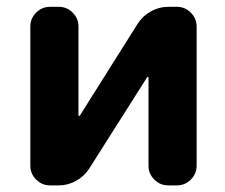

<svg xmlns="http://www.w3.org/2000/svg" viewBox="-20 -566 662 565"><path d="M417 -337.9Q417 -338.9 415.5 -339.4Q414.1 -339.8 413.1 -338.9L242.2 -69.3Q227.5 -46.9 203.6 -33.7Q179.7 -20.5 153.3 -20.5H127Q103.5 -20.5 86.4 -37.6Q69.3 -54.7 69.3 -78.1V-488.3Q69.3 -511.7 86.4 -528.8Q103.5 -545.9 127 -545.9H153.3Q176.8 -545.9 193.8 -528.8Q210.9 -511.7 210.9 -488.3V-226.6Q210.9 -225.6 212.4 -225.1Q213.9 -224.6 214.8 -225.6L385.7 -497.1Q400.4 -519.5 424.3 -532.7Q448.2 -545.9 474.6 -545.9H501Q524.4 -545.9 541.5 -528.8Q558.6 -511.7 558.6 -488.3V-78.1Q558.6 -54.7 541.5 -37.6Q524.4 -20.5 501 -20.5H474.6Q451.2 -20.5 434.1 -37.6Q417 -54.7 417 -78.1Z"/></svg>

Font: Gen Jyuu Gothic Bold
Style: Bold
Weight: 700
Designer: [Source Han Sans]
Ryoko NISHIZUKA  (kana & ideographs); Paul D. Hunt (Latin, Greek & Cyrillic); Wenlong ZHANG  (bopomofo
Version: Version 1.002.20150607